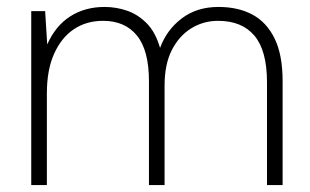

<svg xmlns="http://www.w3.org/2000/svg" viewBox="-20 -533 893 553"><path d="M70 0V-501H110L116 -405Q140 -459 182.5 -486Q225 -513 281 -513Q315 -513 346.5 -502Q378 -491 403 -465.5Q428 -440 441 -395Q460 -447 503.5 -480Q547 -513 609 -513Q666 -513 707 -491Q748 -469 771 -422Q794 -375 794 -299V0H749V-296Q749 -387 713 -430Q677 -473 608 -473Q566 -473 531 -451.5Q496 -430 475 -389Q454 -348 454 -286V0H409V-299Q409 -388 374.5 -430.5Q340 -473 277 -473Q229 -473 193 -449Q157 -425 136 -378.5Q115 -332 115 -264V0Z"/></svg>

Font: DM Sans 17pt ExtraLight
Style: Regular
Weight: 250
Version: Version 4.004;gftools[0.9.30]